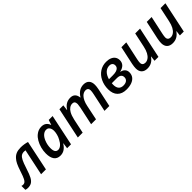

<svg xmlns="http://www.w3.org/2000/svg" viewBox="297 -1844 3147 3147"><g transform="rotate(-45 1870.5 -270.0)"><path d="M-35.2 -1.5V-92.8Q-19 -85.9 -2 -85.9Q22.9 -85.9 40.3 -99.1Q57.6 -112.3 73.2 -142.6Q92.3 -178.7 126 -281.7Q150.4 -356.4 172.6 -401.6Q194.8 -446.8 219.7 -473.1Q252.4 -512.2 295.4 -530Q338.4 -547.9 400.4 -547.9Q439.5 -547.9 478.8 -541.7Q518.1 -535.6 549.8 -525.4L439.5 0H327.6L424.3 -458Q408.2 -460.9 392.6 -460.9Q352.1 -460.9 326.4 -442.4Q300.8 -423.8 278.3 -378.9Q255.9 -335 225.6 -240.7Q189.5 -127 163.1 -80.6Q136.7 -33.7 102.8 -13.2Q68.8 7.3 17.1 7.3Q-9.8 7.3 -35.2 -1.5Z M623 -185.5Q623 -247.1 639.4 -308.6Q655.8 -370.1 685.5 -421.1Q715.3 -472.2 753.9 -502.9Q811 -549.8 881.8 -549.8Q931.6 -549.8 964.4 -526.9Q997.1 -503.9 1014.6 -456.1H1018.1L1045.4 -541H1135.7L1021.5 0H930.7L944.8 -100.1H941.4Q906.2 -44.4 864.5 -17.3Q822.8 9.8 769.5 9.8Q697.3 9.8 660.2 -39.8Q623 -89.4 623 -185.5ZM937.5 -191.9Q958.5 -228.5 970.2 -272.7Q981.9 -316.9 981.9 -352.1Q981.9 -381.3 973.6 -404.3Q965.3 -427.2 949.2 -440.9Q930.7 -458 902.8 -458Q860.4 -458 825 -426.5Q789.6 -395 766.1 -336.4Q738.3 -267.1 738.3 -193.8Q738.3 -137.7 756.3 -110.6Q774.4 -83.5 811 -83.5Q845.2 -83.5 878.9 -112.8Q912.6 -142.1 937.5 -191.9Z M1293.5 -541H1383.8L1371.6 -443.8H1375Q1409.2 -498.5 1452.9 -524.2Q1496.6 -549.8 1552.2 -549.8Q1658.2 -549.8 1671.9 -434.1H1675.3Q1710 -491.7 1756.3 -520.8Q1802.7 -549.8 1858.9 -549.8Q1921.4 -549.8 1955.1 -514.6Q1988.8 -479.5 1988.8 -412.6Q1988.8 -390.6 1986.3 -370.6Q1983.9 -350.6 1978 -319.8L1909.7 0H1796.9L1865.2 -321.3Q1875 -366.2 1875 -397.5Q1875 -426.3 1859.4 -442.4Q1843.8 -458.5 1816.4 -458.5Q1766.6 -458.5 1727.5 -418Q1702.6 -392.1 1683.8 -351.6Q1665 -311 1654.3 -258.3L1600.6 0H1487.3L1555.7 -319.3Q1565.4 -374 1565.4 -389.6Q1565.4 -458.5 1508.3 -458.5Q1473.1 -458.5 1442.4 -437.3Q1411.6 -416 1389.2 -376.5Q1360.8 -326.2 1344.2 -249L1291.5 0H1179.2Z M2088.4 -208.5Q2088.4 -304.2 2126.5 -383.5Q2164.6 -462.9 2231.9 -506.3Q2298.3 -549.8 2384.3 -549.8Q2439.5 -549.8 2479.7 -532.7Q2520 -515.6 2541.5 -483.9Q2563 -452.1 2563 -409.2Q2563 -301.8 2433.1 -271V-268.1Q2480.5 -259.3 2506.8 -230.2Q2533.2 -201.2 2533.2 -157.7Q2533.2 -104.5 2505.4 -66.9Q2477.5 -29.3 2425.5 -9.8Q2373.5 9.8 2301.8 9.8Q2199.7 9.8 2144 -47.1Q2088.4 -104 2088.4 -208.5ZM2418.5 -158.2Q2418.5 -235.4 2319.3 -235.4H2202.1Q2200.2 -210.9 2200.2 -200.7Q2200.2 -137.7 2228.5 -105.2Q2256.8 -72.8 2311.5 -72.8Q2361.3 -72.8 2389.9 -95.2Q2418.5 -117.7 2418.5 -158.2ZM2305.7 -314.5Q2397.9 -314.5 2431.6 -351.1Q2450.2 -371.1 2450.2 -401.9Q2450.2 -433.1 2430.9 -450.9Q2411.6 -468.8 2377 -468.8Q2320.8 -468.8 2278.8 -429.4Q2236.8 -390.1 2214.8 -314.5Z M2650.9 -127.4Q2650.9 -166 2662.1 -223.6L2730.5 -541H2843.3L2773.9 -218.3Q2764.2 -173.8 2764.2 -145Q2764.2 -115.7 2781.7 -99.4Q2799.3 -83 2830.6 -83Q2867.7 -83 2900.9 -107.2Q2934.1 -131.3 2958 -176.3Q2982.4 -222.7 2996.6 -289.6L3050.3 -541H3162.6L3047.9 0H2957.5L2967.8 -89.8H2964.8Q2930.2 -39.6 2887 -15.4Q2843.8 8.8 2788.1 8.8Q2722.2 8.8 2686.5 -26.6Q2650.9 -62 2650.9 -127.4Z M3238.3 -127.4Q3238.3 -166 3249.5 -223.6L3317.9 -541H3430.7L3361.3 -218.3Q3351.6 -173.8 3351.6 -145Q3351.6 -115.7 3369.1 -99.4Q3386.7 -83 3418 -83Q3455.1 -83 3488.3 -107.2Q3521.5 -131.3 3545.4 -176.3Q3569.8 -222.7 3584 -289.6L3637.7 -541H3750L3635.3 0H3544.9L3555.2 -89.8H3552.2Q3517.6 -39.6 3474.4 -15.4Q3431.2 8.8 3375.5 8.8Q3309.6 8.8 3273.9 -26.6Q3238.3 -62 3238.3 -127.4Z"/></g></svg>

Font: Viking Open Sans Light
Style: Bold Italic
Weight: 600
Italic angle: -12°
Foundry: Ascender Corporation
Version: Version 2.000